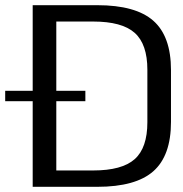

<svg xmlns="http://www.w3.org/2000/svg" viewBox="-39 -720 705 740"><path d="M87 -700H336Q484 -700 552 -640Q620 -580 620 -450V-250Q620 -120 552 -60Q484 0 336 0H87ZM158 -63H320Q431 -63 480 -106.5Q529 -150 529 -249V-451Q529 -550 480 -593.5Q431 -637 320 -637H158L178 -684V-15ZM290 -370V-330H-19V-370Z"/></svg>

Font: Pathway Extreme 72pt Medium
Style: Regular
Weight: 500
Designer: Eduardo Rodriguez Tunni
Foundry: Eduardo Rodriguez Tunni
Version: Version 1.001;gftools[0.9.26]